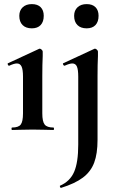

<svg xmlns="http://www.w3.org/2000/svg" viewBox="-20 -633 572 935"><path d="M39 -12Q70 -12 81 -26.5Q92 -41 92 -81V-260Q92 -294 85 -309Q78 -324 62 -324Q49 -324 25 -313H24Q20 -313 18 -318.5Q16 -324 19 -325L170 -395L173 -396Q178 -396 183 -391Q188 -386 188 -382V-360Q186 -320 186 -262V-81Q186 -41 197.5 -26.5Q209 -12 240 -12Q243 -12 243 -6Q243 0 240 0Q214 0 199 -1L139 -2L80 -1Q65 0 39 0Q36 0 36 -6Q36 -12 39 -12ZM74 -556Q74 -582 90.5 -597.5Q107 -613 135 -613Q163 -613 178 -598Q193 -583 193 -556Q193 -527 178 -511Q163 -495 135 -495Q106 -495 90 -511Q74 -527 74 -556ZM457 -360Q455 -320 455 -262V48Q455 116 438.5 159.5Q422 203 383.5 232Q345 261 277 282Q275 283 272.5 277.5Q270 272 273 271Q321 250 341 204Q361 158 361 71V-260Q361 -294 354.5 -309Q348 -324 332 -324Q319 -324 295 -313H294Q290 -313 287.5 -318.5Q285 -324 288 -325L439 -395L442 -396Q447 -396 452 -391Q457 -386 457 -382ZM341 -556Q341 -582 357.5 -597.5Q374 -613 402 -613Q430 -613 445 -598Q460 -583 460 -556Q460 -527 445 -511Q430 -495 402 -495Q373 -495 357 -511Q341 -527 341 -556Z"/></svg>

Font: Cormorant Infant
Style: Bold
Weight: 700
Designer: Christian Thalmann (Catharsis Fonts)
Foundry: Catharsis Fonts
Version: Version 4.000